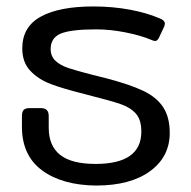

<svg xmlns="http://www.w3.org/2000/svg" viewBox="-20 -560 593 595"><path d="M48 -167V-200Q48 -214 53.5 -219.5Q59 -225 72 -225H106Q119 -225 125 -219Q131 -213 131 -200V-164Q131 -108 166.5 -80Q202 -52 276 -52Q418 -52 418 -152Q418 -189 401 -208Q384 -227 353.5 -237.5Q323 -248 244 -268Q176 -285 137.5 -299.5Q99 -314 74 -340.5Q49 -367 49 -410Q49 -477 106.5 -508.5Q164 -540 269 -540Q329 -540 382.5 -530Q436 -520 475 -503Q491 -497 491 -486L489 -478L473 -444Q468 -433 461 -433Q456 -433 450 -436Q417 -450 369.5 -459.5Q322 -469 278 -469Q200 -469 168.5 -456Q137 -443 137 -408Q137 -386 151.5 -372Q166 -358 191 -349.5Q216 -341 267 -328L311 -317Q383 -298 424 -278.5Q465 -259 485.5 -228Q506 -197 506 -148Q506 -74 445 -29.5Q384 15 278 15Q173 14 110.5 -32Q48 -78 48 -167Z"/></svg>

Font: Mitr Light
Style: Regular
Weight: 300
Designer: Thanarat Vachiruckul
Foundry: Cadson Demak
Version: Version 1.003